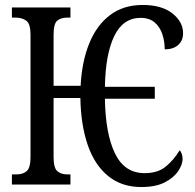

<svg xmlns="http://www.w3.org/2000/svg" viewBox="-20 -744 788 774"><path d="M549 10Q471 10 416.5 -34Q362 -78 334 -158.5Q306 -239 304 -349H196V-111Q196 -68 210.5 -54.5Q225 -41 251 -41H264V0H28V-41H47Q73 -41 88 -54.5Q103 -68 103 -111V-605Q103 -648 86 -660.5Q69 -673 43 -673H28V-714H264V-673H251Q225 -673 210.5 -660.5Q196 -648 196 -604V-398H305Q310 -496 340 -569.5Q370 -643 424 -683.5Q478 -724 555 -724Q632 -724 675 -690Q718 -656 718 -610Q718 -580 698 -562.5Q678 -545 644 -545Q644 -577 634.5 -606Q625 -635 603.5 -653.5Q582 -672 547 -672Q476 -672 440.5 -598.5Q405 -525 403 -394H604V-346H403Q405 -205 443.5 -125.5Q482 -46 563 -46Q617 -46 649.5 -73.5Q682 -101 704 -138Q709 -134 712.5 -124Q716 -114 716 -103Q716 -81 698.5 -54.5Q681 -28 644.5 -9Q608 10 549 10Z"/></svg>

Font: Noto Serif ExtraCondensed
Style: Regular
Weight: 400
Width: 2
Designer: Monotype Design Team
Foundry: Monotype Imaging Inc.
Version: Version 2.015